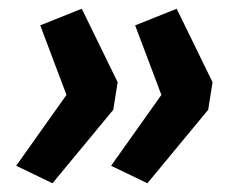

<svg xmlns="http://www.w3.org/2000/svg" viewBox="-20 -489 553 439"><path d="M100 -70 17 -110 132 -272 72 -431 167 -469 249 -301 239 -238ZM317 -70 234 -110 349 -272 289 -431 384 -469 466 -301 456 -238Z"/></svg>

Font: Nunito Sans 8pt
Style: Bold Italic
Weight: 700
Italic angle: -9°
Version: Version 3.101;gftools[0.9.27]